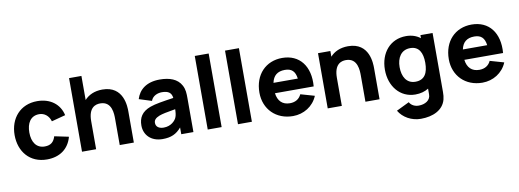

<svg xmlns="http://www.w3.org/2000/svg" viewBox="-71 -1157 4997 1850"><g transform="rotate(-10 2427.5 -232.5)"><path d="M308 15C433 15 522 -49 553 -164L414 -193C398 -141 369 -112 308 -112C226 -112 184 -176 184 -270C184 -360 222 -428 308 -428C358 -428 401 -395 417 -339L553 -375C529 -486 437 -555 310 -555C145 -555 40 -434 40 -270C40 -108 140 15 308 15Z M790 0V-274C790 -408 858 -428 905 -428C1021 -428 1021 -304 1021 -255V0H1159V-303C1159 -348 1159 -556 948 -556C870.5 -556 812 -528 773 -484.5V-720H652V0Z M1439 15C1522 15 1575 -9 1623 -66V0H1742V-330C1742 -379 1741 -417 1720 -457C1682 -529 1604 -555 1509 -555C1379 -555 1305 -493 1278 -404L1401 -365C1418 -414 1469 -431 1509 -431C1573 -431 1602.5 -408 1608 -357.5C1506.5 -342.5 1429 -331 1377 -312C1290 -280 1259 -224 1259 -149C1259 -59 1323 15 1439 15ZM1468 -92C1421 -92 1392 -114 1392 -151C1392 -178 1408 -197 1448 -213C1479 -224.5 1516 -232 1607 -247.5C1606.5 -221.5 1604.5 -187.5 1593 -164C1582 -141 1543 -92 1468 -92Z M2018 0V-720H1882V0Z M2314 0V-720H2178V0Z M2715 15C2819 15 2914 -42 2955 -141L2819 -180C2799 -136 2760 -112 2707 -112C2633.5 -112 2590.5 -155 2580.5 -232H2959.5C2976 -428 2877 -555 2707 -555C2547 -555 2434 -440 2434 -263C2434 -101 2549 15 2715 15ZM2713 -437C2778.5 -437 2812.5 -406 2822 -333H2584C2598 -401.5 2640 -437 2713 -437Z M3194 0V-274C3194 -408 3262 -428 3309 -428C3425 -428 3425 -304 3425 -255V0H3563V-303C3563 -348 3563 -556 3352 -556C3274.5 -556 3216 -528 3177 -484.5V-540H3056V0Z M3912 15C3963 15 4006 2.5 4041 -19.5V35C4043 95 3986 126 3925 126C3887 126 3852 109 3835 77L3709 138C3750 208 3832 255 3924 255C4043 255 4143 209 4169 110C4175 87 4177 64 4177 37V-540H4058V-510C4021.5 -538.5 3975 -555 3919 -555C3764 -555 3663 -435 3663 -270C3663 -108 3763 15 3912 15ZM3934 -106C3846 -106 3807 -179 3807 -270C3807 -360 3848 -434 3939 -434C4024 -434 4058 -368 4058 -270C4058 -172 4025 -106 3934 -106Z M4568 15C4672 15 4767 -42 4808 -141L4672 -180C4652 -136 4613 -112 4560 -112C4486.5 -112 4443.5 -155 4433.5 -232H4812.5C4829 -428 4730 -555 4560 -555C4400 -555 4287 -440 4287 -263C4287 -101 4402 15 4568 15ZM4566 -437C4631.5 -437 4665.5 -406 4675 -333H4437C4451 -401.5 4493 -437 4566 -437Z"/></g></svg>

Font: Manrope ExtraBold
Style: Regular
Weight: 800
Designer: Mikhail Sharanda
Foundry: Mikhail Sharanda
Version: Version 4.505